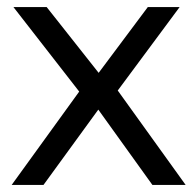

<svg xmlns="http://www.w3.org/2000/svg" viewBox="-20 -523 554 543"><path d="M204 -264 18 -503H112L259 -317L398 -503H488L313 -267L505 0H411L258 -213L103 0H13Z"/></svg>

Font: Actor
Style: Regular
Weight: 400
Designer: Thomas Junold
Foundry: Thomas Junold
Version: Version 1.001